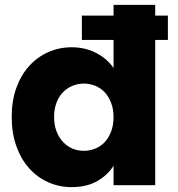

<svg xmlns="http://www.w3.org/2000/svg" viewBox="-20 -760 732 788"><path d="M28 -280Q28 -346 47 -399Q66 -452 99.5 -489Q133 -526 178 -546Q223 -566 274 -566Q330 -566 375 -542.5Q420 -519 446 -481V-596H316V-696H446V-740H617V-696H669V-596H617V0H446V-80Q423 -42 379.5 -17Q336 8 274 8Q223 8 178 -12Q133 -32 99.5 -69.5Q66 -107 47 -160.5Q28 -214 28 -280ZM446 -279Q446 -312 436 -338Q426 -364 409.5 -381.5Q393 -399 370.5 -408Q348 -417 324 -417Q300 -417 278 -408Q256 -399 239 -382Q222 -365 212 -339Q202 -313 202 -280Q202 -247 212 -221Q222 -195 239 -177Q256 -159 278 -150Q300 -141 324 -141Q348 -141 370.5 -150Q393 -159 409.5 -176.5Q426 -194 436 -220Q446 -246 446 -279Z"/></svg>

Font: SVN-Poppins
Style: Bold
Weight: 700
Designer: Ninad Kale (Devanagari), Jonny Pinhorn (Latin)
Foundry: Indian Type Foundry
Version: Version 3.200;PS 1.000;hotconv 16.6.54;makeotf.lib2.5.65590